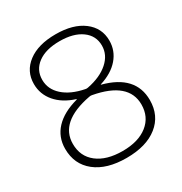

<svg xmlns="http://www.w3.org/2000/svg" viewBox="-174 -870 958 1009"><g transform="rotate(-30 305.0 -365.0)"><path d="M295 -367Q96 -329 96 -195Q96 -119 152 -75.5Q208 -32 305 -32Q401 -32 456.5 -76Q512 -120 512 -195Q512 -330 312 -367Q304 -369 295 -367ZM125 -567Q125 -510 170.5 -469Q216 -428 297 -412Q305 -410 313 -412Q394 -428 440.5 -469.5Q487 -511 487 -567Q487 -627 438 -662.5Q389 -698 305 -698Q221 -698 173 -662.5Q125 -627 125 -567ZM48 -193Q48 -264 94.5 -313.5Q141 -363 230 -387Q231 -387 231 -389Q231 -390 230 -390Q157 -413 116.5 -460.5Q76 -508 76 -570Q76 -647 137.5 -693.5Q199 -740 305 -740Q411 -740 472.5 -693.5Q534 -647 534 -570Q534 -509 494 -462.5Q454 -416 380 -393Q379 -393 379 -392Q379 -391 380 -391Q562 -343 562 -193Q562 -99 493.5 -44.5Q425 10 305 10Q185 10 116.5 -44.5Q48 -99 48 -193Z"/></g></svg>

Font: Rounded Mplus 1c Light
Style: Regular
Weight: 300
Version: Version 1.059.20150529